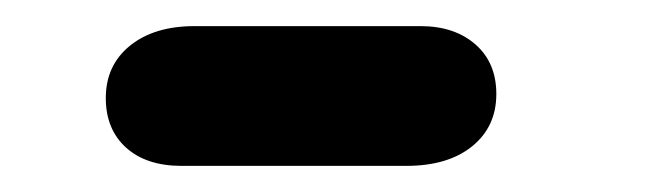

<svg xmlns="http://www.w3.org/2000/svg" viewBox="-20 -310 494 147"><path d="M119 -183Q92 -183 76.5 -197Q61 -211 61 -235Q61 -260 79.5 -275Q98 -290 129 -290H302Q328 -290 344 -276Q360 -262 360 -238Q360 -213 341.5 -198Q323 -183 291 -183Z"/></svg>

Font: Edu SA Beginner
Style: Bold
Weight: 700
Version: Version 1.003